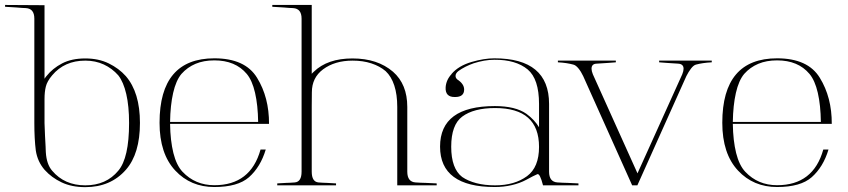

<svg xmlns="http://www.w3.org/2000/svg" viewBox="-82 -751 3424 775"><path d="M56.6 -675.8Q56.6 -716.3 22.5 -718.3Q13.7 -718.8 4.6 -719.2Q-4.4 -719.7 -13.2 -720.7Q-23.9 -721.7 -37.4 -722.2Q-50.8 -722.7 -61.5 -723.6V-731L97.7 -730V-433.1Q99.6 -435.5 101.3 -438.5Q103 -441.4 105.5 -443.8Q130.4 -475.1 168.7 -495.1Q207 -515.1 262.2 -515.1Q315.9 -515.1 356.9 -495.1Q397.9 -475.1 425.8 -443.8Q482.9 -377.9 482.9 -254.9Q482.9 -130.4 426.3 -65.9Q364.7 4.4 262.2 4.4Q207.5 4.4 166.7 -14.9Q126 -34.2 98.1 -65.4Q69.3 -98.6 62.5 -143.6Q56.6 -190.9 56.6 -253.9ZM128.4 -446.8Q107.9 -422.4 103 -401.4Q97.7 -380.9 97.7 -351.1V-253.9Q99.6 -198.7 102.1 -158.7Q102.5 -153.3 102.5 -147Q102.5 -140.6 103 -136.2Q106 -87.9 128.4 -62Q178.2 -2.9 262.2 -2.9Q346.7 -2.9 395.5 -62Q439 -113.3 439 -254.4Q439 -322.8 427.7 -371.3Q416.5 -419.9 395.5 -446.8Q370.6 -475.1 336.9 -490.7Q303.2 -506.3 262.2 -506.3Q178.2 -506.3 128.4 -446.8Z M783.2 -507.3Q740.2 -507.3 707.3 -493.4Q674.3 -479.5 650.4 -452.6Q628.4 -426.3 616.9 -376Q605.5 -325.7 604.5 -258.8H960Q959 -326.7 947.5 -376.5Q936 -426.3 914.1 -452.6Q868.2 -507.3 783.2 -507.3ZM990.7 -147.5Q969.7 -77.1 922.9 -35.6Q877.9 3.9 783.2 3.9Q687.5 3.9 625.5 -62.5Q562 -130.4 562 -255.4Q562 -515.6 783.2 -515.6Q907.7 -515.6 955.6 -437Q1004.4 -357.9 1003.9 -251H604.5Q605.5 -183.1 617.9 -133.3Q630.4 -83.5 654.8 -57.6Q706.1 -3.4 783.2 -3.4Q929.7 -3.4 969.7 -147.5Z M1521.5 -319.3Q1521.5 -369.6 1509.5 -406Q1497.6 -442.4 1474.6 -463.9Q1451.2 -483.9 1417.2 -495.1Q1383.3 -506.3 1341.3 -506.3Q1269.5 -506.3 1222.2 -471.2Q1176.8 -437.5 1176.8 -378.4Q1176.3 -349.1 1176.3 -320.8Q1176.3 -292.5 1176.3 -263.7V-58.1Q1176.3 -17.1 1203.6 -14.6Q1212.4 -13.7 1221.2 -13.4Q1230 -13.2 1239.3 -12.7Q1246.6 -12.2 1256.6 -11.7Q1266.6 -11.2 1274.4 -10.7V-2.9H1037.1V-10.7Q1044.9 -11.2 1054.7 -11.7Q1064.5 -12.2 1071.8 -12.7Q1081.1 -13.2 1089.8 -13.4Q1098.6 -13.7 1107.4 -14.6Q1135.3 -16.6 1135.3 -58.1V-675.8Q1135.3 -716.3 1101.1 -718.3Q1092.3 -718.8 1083.3 -719.2Q1074.2 -719.7 1065.4 -720.7Q1054.7 -721.7 1041.3 -722.2Q1027.8 -722.7 1017.1 -723.6V-731H1176.3V-453.1Q1178.2 -455.6 1180.2 -457.3Q1182.1 -459 1184.6 -461.4Q1239.7 -515.1 1340.8 -515.1Q1441.9 -515.1 1504.4 -461.4Q1562 -411.1 1562 -319.3V-58.1Q1562 -16.6 1595.7 -14.6Q1606.4 -13.7 1616.7 -13.4Q1627 -13.2 1638.2 -12.7Q1647.5 -12.2 1659.2 -11.7Q1670.9 -11.2 1680.7 -10.7V-2.9H1521.5Z M1915.5 -322.8Q1999 -322.8 2043 -291.5Q2059.1 -279.8 2072.3 -265.6Q2085.4 -251.5 2093.8 -237.3V-331.5Q2093.8 -432.1 2047.9 -470.7Q2000 -510.3 1913.6 -509.8Q1893.6 -509.8 1872.3 -506.1Q1851.1 -502.4 1830.1 -495.6Q1813 -489.7 1797.1 -481.7Q1781.2 -473.6 1768.6 -464.4Q1756.8 -455.1 1756.8 -444.8Q1756.8 -436 1763.7 -430.7H1763.2Q1791.5 -412.6 1791.5 -389.6Q1791.5 -359.4 1754.9 -359.4Q1714.4 -358.4 1716.8 -398.9Q1717.8 -413.1 1723.6 -426.5Q1729.5 -439.9 1741.2 -452.6H1740.7Q1768.6 -485.4 1821.8 -501Q1872.1 -515.6 1913.6 -515.6Q2134.3 -515.6 2134.3 -331.5V-58.1Q2134.3 -16.6 2168.5 -14.6Q2179.2 -13.7 2189.5 -13.4Q2199.7 -13.2 2210.9 -12.7Q2220.2 -12.2 2231.7 -11.7Q2243.2 -11.2 2252.9 -10.7V-2.9H2109.9Q2097.2 -52.2 2086.9 -47.9Q2071.8 -41.5 2042.5 -25.4Q2016.1 -11.2 1983.6 -3.7Q1951.2 3.9 1915.5 3.9Q1694.3 3.9 1694.3 -159.2Q1694.3 -322.8 1915.5 -322.8ZM1916.5 -2.9Q1995.1 -2.9 2045.4 -40Q2093.8 -75.7 2093.8 -158.2Q2093.8 -314.9 1916.5 -314.9Q1830.1 -314.9 1783.7 -280.3Q1739.3 -247.1 1739.3 -158.7Q1739.3 -114.3 1750.5 -83.7Q1761.7 -53.2 1783.7 -36.6Q1807.1 -20.5 1840.6 -11.7Q1874 -2.9 1916.5 -2.9Z M2272 -443.8Q2263.2 -462.4 2252.7 -475.1Q2242.2 -487.8 2232.4 -490.2Q2219.7 -493.7 2204.1 -496.1Q2188.5 -498.5 2169.9 -499.5V-506.3H2403.8V-499.5Q2397.5 -499 2388.7 -498.3Q2379.9 -497.6 2373 -497.1Q2362.3 -496.1 2350.3 -495.6Q2338.4 -495.1 2327.1 -494.1Q2305.7 -493.7 2305.7 -473.6Q2305.7 -464.4 2311 -451.2Q2356.9 -349.6 2401.1 -251.2Q2445.3 -152.8 2491.2 -51.3Q2535.6 -149.4 2581.5 -251.2Q2627.4 -353 2671.9 -451.2Q2677.2 -464.4 2677.2 -473.6Q2677.2 -492.7 2655.3 -494.1Q2643.1 -495.1 2631.8 -495.6Q2620.6 -496.1 2609.4 -497.1Q2602.5 -497.6 2593.5 -498.3Q2584.5 -499 2578.6 -499.5V-506.3H2791V-499.5Q2772 -498.5 2755.9 -496.1Q2739.7 -493.7 2727.1 -490.2Q2717.8 -487.8 2707.5 -474.6Q2697.3 -461.4 2688.5 -443.8Q2639.6 -334.5 2589.6 -223.4Q2539.6 -112.3 2490.7 -2.9H2469.7Z M3054.7 -507.3Q3011.7 -507.3 2978.8 -493.4Q2945.8 -479.5 2921.9 -452.6Q2899.9 -426.3 2888.4 -376Q2877 -325.7 2876 -258.8H3231.4Q3230.5 -326.7 3219 -376.5Q3207.5 -426.3 3185.5 -452.6Q3139.6 -507.3 3054.7 -507.3ZM3262.2 -147.5Q3241.2 -77.1 3194.3 -35.6Q3149.4 3.9 3054.7 3.9Q2959 3.9 2897 -62.5Q2833.5 -130.4 2833.5 -255.4Q2833.5 -515.6 3054.7 -515.6Q3179.2 -515.6 3227.1 -437Q3275.9 -357.9 3275.4 -251H2876Q2877 -183.1 2889.4 -133.3Q2901.9 -83.5 2926.3 -57.6Q2977.5 -3.4 3054.7 -3.4Q3201.2 -3.4 3241.2 -147.5Z"/></svg>

Font: Tartlers End
Style: Regular
Weight: 200
Designer: Peter Wiegel
Foundry: Peter Wiegel
Version: Version 1.000 2013 initial release